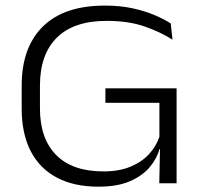

<svg xmlns="http://www.w3.org/2000/svg" viewBox="-20 -672 750 704"><path d="M341 12.5Q251 12.5 188 -21Q125 -54.5 92.2 -118.5Q59.5 -182.5 59.5 -274V-358.5Q59.5 -498 137.2 -574.8Q215 -651.5 364.5 -651.5Q421 -651.5 466.5 -641.5Q512 -631.5 547 -616.5Q582 -601.5 606 -586L612.5 -526.5Q570 -554 510.5 -574.8Q451 -595.5 371.5 -595.5Q250.5 -595.5 188.5 -534Q126.5 -472.5 126.5 -358.5V-274.5Q126.5 -164 185.8 -103.8Q245 -43.5 359.5 -43.5Q416.5 -43.5 458.2 -60.8Q500 -78 526.5 -107Q553 -136 564.5 -170.5V-319L576 -295H366.5V-348H627.5V-125L565 -125.5Q555.5 -91 529 -59.2Q502.5 -27.5 456.5 -7.5Q410.5 12.5 341 12.5ZM567 -143H627.5V0H564Z"/></svg>

Font: Anek Gujarati SemiExpanded Light
Style: Regular
Weight: 300
Width: 6
Designer: Mrunmayee Ghaisas (Gujarati), Yesha Goshar (Latin)
Foundry: Ek Type
Version: Version 1.003